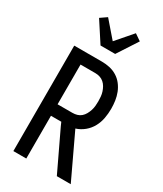

<svg xmlns="http://www.w3.org/2000/svg" viewBox="-240 -1072 981 1159"><g transform="rotate(30 250.0 -493.0)"><path d="M62 0V-735H255Q283 -735 310 -729Q337 -723 360.5 -708.5Q384 -694 401 -672Q418 -650 428 -624.5Q438 -599 442 -571.5Q446 -544 446 -516Q446 -483 440 -450Q434 -417 418 -387.5Q402 -358 376 -336.5Q350 -315 318 -305L462 0H365L235 -273L224 -298H152V0ZM152 -378H255Q272 -378 287.5 -382.5Q303 -387 315 -397.5Q327 -408 335 -422.5Q343 -437 348 -452.5Q353 -468 354.5 -484Q356 -500 356 -516Q356 -532 354.5 -548.5Q353 -565 348 -580.5Q343 -596 335 -610Q327 -624 315 -634.5Q303 -645 287.5 -650Q272 -655 255 -655H152ZM199 -815 108 -955 153 -986 250 -874 347 -986 392 -955 301 -815Z"/></g></svg>

Font: Iosevka Term Medium
Style: Regular
Weight: 500
Monospace: yes
Designer: Belleve Invis
Foundry: Belleve Invis
Version: Version 26.3.1